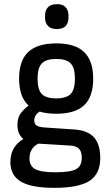

<svg xmlns="http://www.w3.org/2000/svg" viewBox="-20 -709 532 925"><path d="M242 196Q130 196 80 165.5Q30 135 30 72Q30 30 50 0Q70 -30 110 -49L181 -24Q151 -14 136.5 6Q122 26 122 54Q122 91 150 106Q178 121 247 121Q319 121 346.5 106Q374 91 374 51Q374 21 360 7Q346 -7 314 -8L149 -18Q113 -21 88.5 -43Q64 -65 64 -108Q64 -141 80 -163.5Q96 -186 131 -210L187 -180Q166 -171 155.5 -158Q145 -145 145 -129Q145 -113 155.5 -105Q166 -97 193 -95L341 -85Q404 -80 433.5 -46.5Q463 -13 463 53Q463 129 411 162.5Q359 196 242 196ZM251 -161Q159 -161 115.5 -202.5Q72 -244 72 -330Q72 -417 116 -458.5Q160 -500 252 -500Q342 -500 385.5 -458Q429 -416 429 -330Q429 -243 385.5 -202Q342 -161 251 -161ZM251 -235Q300 -235 320.5 -256.5Q341 -278 341 -330Q341 -382 320.5 -403.5Q300 -425 251 -425Q202 -425 181.5 -403.5Q161 -382 161 -330Q161 -278 181 -256.5Q201 -235 251 -235ZM254 -569Q225 -569 211 -584Q197 -599 197 -623V-634Q197 -659 211 -674Q225 -689 254 -689Q283 -689 296.5 -674Q310 -659 310 -634V-623Q310 -599 296.5 -584Q283 -569 254 -569Z"/></svg>

Font: Sofia Sans Semi Condensed Medium
Style: Regular
Weight: 500
Designer: Botio Nikoltchev, Ani Petrova
Foundry: lettersoup
Version: Version 4.100